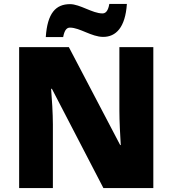

<svg xmlns="http://www.w3.org/2000/svg" viewBox="-20 -953 874 973"><path d="M212 -765H300C308 -808 323 -813 335 -813C384 -813 444 -766 503 -766C567 -766 615 -813 623 -933H534C527 -891 511 -885 499 -885C449 -885 385 -932 335 -932C263 -932 220 -887 212 -765ZM757 0V-714H585V-391C585 -342 589 -264 592 -218H589L329 -714H77V0H248V-322C248 -375 243 -457 239 -503H243L504 0Z"/></svg>

Font: Noto Sans Gurmukhi Black
Style: Regular
Weight: 900
Designer: Jelle Bosma - Monotype Design Team
Foundry: Monotype Imaging Inc.
Version: Version 2.004